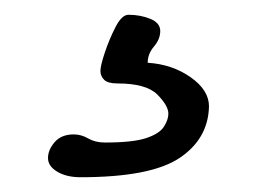

<svg xmlns="http://www.w3.org/2000/svg" viewBox="-20 -42 353 260"><path d="M89 198Q70 198 57.5 190.5Q45 183 45 172Q45 161 54 150.5Q63 140 80 140Q90 140 99.5 145.5Q109 151 122 151Q160 151 178 145Q196 139 202 129.5Q208 120 208 112Q208 101 193 86Q178 71 139 71Q126 71 121 66Q116 61 116 54Q116 47 122 29Q128 11 136.5 -5.5Q145 -22 154 -22Q170 -22 183.5 -16.5Q197 -11 197 0Q197 11 188.5 21Q180 31 180 43Q213 45 238 62.5Q263 80 263 102Q262 146 223 172Q184 198 89 198Z"/></svg>

Font: Solitreo
Style: Regular
Weight: 400
Designer: Nathan Gross, Bryan Kirschen, Binghamton University
Foundry: Eli Heuer
Version: Version 1.100; ttfautohint (v1.8.4.7-5d5b)